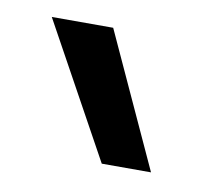

<svg xmlns="http://www.w3.org/2000/svg" viewBox="-40 -836 359 311"><g transform="rotate(10 139.5 -680.0)"><path d="M144 -570 23 -790H124L225 -570Z"/></g></svg>

Font: M PLUS 1 Thin
Style: Regular
Weight: 400
Version: Version 1.001